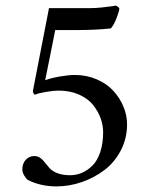

<svg xmlns="http://www.w3.org/2000/svg" viewBox="-20 -664 537 689"><path d="M60.1 -56.2Q60.1 -77.1 72.5 -90.6Q85 -104 102.1 -104Q114.7 -104 124 -97.7Q133.3 -91.3 144 -77.4Q154.8 -63.5 158.2 -60.1Q183.1 -35.2 231.9 -35.2Q253.4 -35.2 273.2 -43.5Q293 -51.8 310.8 -68.8Q328.6 -85.9 339.4 -117.2Q350.1 -148.4 350.1 -189.9Q350.1 -214.8 341.1 -239.7Q332 -264.6 314 -287.4Q295.9 -310.1 263.7 -324.5Q231.4 -338.9 189.9 -338.9Q172.9 -338.9 145 -334.2Q117.2 -329.6 106 -324.2Q103 -324.2 100.6 -328.6Q98.1 -333 98.1 -337.9Q145 -577.1 155.8 -634.8H304.2Q322.3 -634.8 345.2 -637.2Q368.2 -639.6 381.8 -641.6L396 -644Q397.5 -643.1 400.4 -641.4Q403.3 -639.6 404.5 -638.7Q405.8 -637.7 407 -636.2Q408.2 -634.8 408.2 -632.8Q408.2 -625.5 398.9 -600.6Q389.6 -575.7 377.9 -562Q322.3 -556.2 262.2 -556.2H178.2Q174.8 -539.6 161.9 -474.1Q148.9 -408.7 142.1 -376Q162.1 -383.8 194.3 -389.4Q226.6 -395 248 -395Q290.5 -395 326.9 -379.4Q363.3 -363.8 386.7 -338.1Q410.2 -312.5 423.1 -281.2Q436 -250 436 -217.8Q436 -168 414.1 -125.2Q392.1 -82.5 356 -54.7Q319.8 -26.9 274.7 -11Q229.5 4.9 182.1 4.9Q126 4.9 80.1 -18.1Q74.2 -22 67.1 -33.7Q60.1 -45.4 60.1 -56.2Z"/></svg>

Font: Crimson
Style: Roman
Weight: 400
Version: Version 0.8